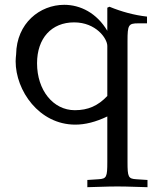

<svg xmlns="http://www.w3.org/2000/svg" viewBox="-20 -497 640 798"><path d="M591 -428C538 -434 486 -448 435 -469L426 -465V-369C382 -443 314 -477 247 -477C146 -477 49 -401 47 -271C46 -261 45 -252 45 -242C45 -121 142 21 293 21C334 21 378 10 426 -13V176C426 239 423 246 389 248L343 251V281C443 278 443 278 468 278C493 278 493 278 593 281V251L547 248C513 246 510 239 510 176V-327C510 -393 514 -400 554 -400H591ZM288 -404C379 -404 426 -337 426 -306V-98C387 -57 346 -39 291 -39C201 -39 134 -122 134 -234C134 -338 194 -404 288 -404Z"/></svg>

Font: Asana Math
Style: Regular
Weight: 400
Version: Version 000.958